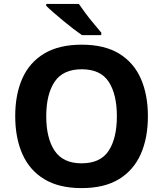

<svg xmlns="http://www.w3.org/2000/svg" viewBox="-20 -954 836 984"><path d="M738 -358Q738 -247 701.5 -164.5Q665 -82 590 -36Q515 10 398 10Q282 10 206.5 -36Q131 -82 94.5 -165Q58 -248 58 -359Q58 -470 94.5 -552Q131 -634 206.5 -679.5Q282 -725 399 -725Q515 -725 590 -679.5Q665 -634 701.5 -551.5Q738 -469 738 -358ZM217 -358Q217 -246 260 -181.5Q303 -117 398 -117Q495 -117 537 -181.5Q579 -246 579 -358Q579 -471 537 -535Q495 -599 399 -599Q303 -599 260 -535Q217 -471 217 -358ZM384 -934Q399 -912 419.5 -884.5Q440 -857 461.5 -831.5Q483 -806 499 -787V-774H400Q381 -787 355.5 -806.5Q330 -826 303.5 -848Q277 -870 254 -890Q231 -910 217 -924V-934Z"/></svg>

Font: Noto Sans NKo Unjoined
Style: Bold
Weight: 700
Designer: Monotype Design Team
Foundry: Monotype Imaging Inc.
Version: Version 2.004